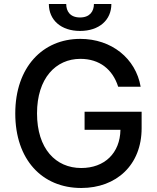

<svg xmlns="http://www.w3.org/2000/svg" viewBox="-20 -932 789 962"><path d="M572.1 -497.5H684.7C660.2 -639.2 539.1 -737.2 382.1 -737.2C193.9 -737.2 56.5 -595.5 56.5 -363.3C56.5 -133.2 190 9.9 387.1 9.9C563.6 9.9 689.6 -105.8 689.6 -289.4V-372.2H403.8V-281.6H583.5C581.3 -164.4 503.6 -90.2 387.1 -90.2C258.9 -90.2 165.5 -187.1 165.5 -364C165.5 -540.1 259.6 -637.1 382.8 -637.1C479.4 -637.1 544.7 -583.8 572.1 -497.5ZM224.8 -911.9C224.8 -832 285.5 -777 381 -777C477.3 -777 538 -832 538 -911.9H450.6C450.6 -876.1 430.8 -844.5 381 -844.5C330.6 -844.5 311.8 -876.4 311.8 -911.9Z"/></svg>

Font: Margiela Sans Medium
Style: Regular
Weight: 500
Designer: Stefan Endress, Andreas Faust
Version: Version 1.100;FEAKit 1.0